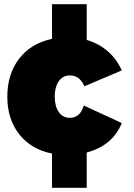

<svg xmlns="http://www.w3.org/2000/svg" viewBox="-20 -734 640 919"><path d="M314 -170Q364 -170 381 -229L563 -145Q519 -37 395 -4V165H229V1Q129 -19 72 -91.5Q15 -164 15 -271Q15 -380 72 -453.5Q129 -527 229 -548V-714H395V-543Q513 -507 563 -397L384 -321Q362 -373 314 -373Q281 -373 261.5 -345.5Q242 -318 242 -272Q242 -225 261.5 -197.5Q281 -170 314 -170Z"/></svg>

Font: MontserratBlack
Style: Regular
Weight: 900
Designer: Julieta Ulanovsky
Foundry: Julieta Ulanovsky
Version: Version 4.000